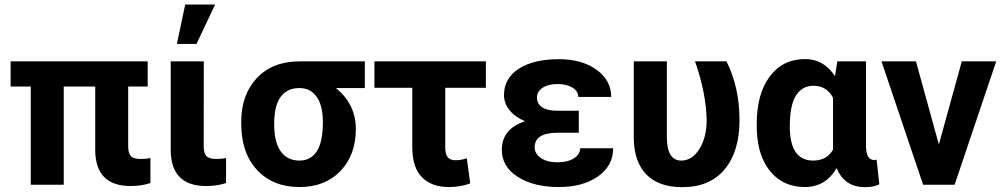

<svg xmlns="http://www.w3.org/2000/svg" viewBox="-20 -791 4293 822"><path d="M612.3 -420.4H528.8V-165Q528.8 -136.2 539.8 -123.3Q550.8 -110.4 583 -110.4Q604.5 -110.4 624 -114.3V-7.3Q585.9 5.4 539.1 5.4Q390.6 5.4 387.7 -144.5V-420.4H252.9V0H111.8V-420.4H25.4V-528.3H612.3Z M710.9 0ZM852.5 -528.3 852.1 -165Q852.1 -135.7 863.5 -123Q875 -110.4 906.7 -110.4Q928.2 -110.4 947.8 -114.3V-7.3Q909.7 5.4 862.3 5.4Q713.4 5.4 710.9 -145.5V-528.3ZM772.9 -771.5H900.9L821.3 -603H737.3Z M1542 -414.1H1418Q1503.4 -344.7 1503.4 -238.8Q1503.4 -127.4 1437.5 -58.8Q1371.6 9.8 1262.2 9.8Q1148.9 9.8 1080.8 -63Q1012.7 -135.7 1012.7 -262.7V-269Q1012.7 -385.7 1079.8 -457Q1147 -528.3 1263.2 -528.3H1542ZM1153.8 -258.8Q1153.8 -182.6 1181.9 -143.1Q1210 -103.5 1262.2 -103.5Q1310.1 -103.5 1336.2 -143.1Q1362.3 -182.6 1362.3 -269Q1362.3 -338.4 1335.9 -376.2Q1309.6 -414.1 1261.2 -414.1Q1210.4 -414.1 1182.1 -377Q1153.8 -339.8 1153.8 -258.8Z M2060.1 -415H1886.2V-160.2Q1886.2 -131.3 1896.5 -118.2Q1906.7 -105 1930.7 -105Q1953.6 -105 1978.5 -113.3L1993.2 -5.9Q1951.7 9.8 1901.9 9.8Q1828.6 9.8 1787.1 -31.5Q1745.6 -72.8 1745.1 -159.7V-415H1583V-528.3H2060.1Z M2128.4 -149.4Q2128.4 -239.3 2228 -272Q2185.5 -289.6 2161.6 -319.1Q2137.7 -348.6 2137.7 -383.8Q2137.7 -455.6 2200.9 -496.6Q2264.2 -537.6 2373.5 -537.6Q2471.7 -537.6 2534.2 -492.2Q2596.7 -446.8 2596.7 -376H2455.6Q2455.6 -400.9 2430.9 -416Q2406.2 -431.2 2366.2 -431.2Q2326.7 -431.2 2302.7 -415Q2278.8 -398.9 2278.8 -372.6Q2278.8 -347.2 2300.8 -332Q2322.8 -316.9 2366.7 -316.9H2458V-222.7H2364.7Q2269 -222.2 2269 -159.7Q2269 -132.8 2295.7 -114.5Q2322.3 -96.2 2365.7 -96.2Q2410.6 -96.2 2437.3 -113.3Q2463.9 -130.4 2463.9 -156.2H2605Q2605 -81.1 2540 -35.6Q2475.1 9.8 2373.5 9.8Q2264.6 9.8 2196.5 -33.9Q2128.4 -77.6 2128.4 -149.4Z M2835 -528.3V-205.1Q2835 -103.5 2896.5 -103.5Q2943.4 -103.5 2974.4 -153.6Q3005.4 -203.6 3005.4 -276.4Q3003.4 -391.6 2955.6 -528.3H3090.3Q3146 -417 3146 -276.4Q3146 -142.6 3082.5 -66.2Q3019 10.3 2901.4 10.3Q2799.8 10.3 2747.1 -44.2Q2694.3 -98.6 2693.4 -199.7V-528.3Z M3687.5 -528.3V-163.6Q3689 -106 3722.2 -106Q3729 -106 3732.9 -107.9L3744.6 -2Q3720.2 10.3 3683.6 10.3Q3595.2 10.3 3562 -71.3Q3514.2 9.8 3425.8 9.8Q3335.4 9.8 3280.3 -54.4Q3225.1 -118.7 3220.2 -230.5L3219.7 -260.3Q3219.7 -388.7 3275.4 -463.4Q3331.1 -538.1 3426.8 -538.1Q3507.3 -538.1 3554.7 -464.8L3564.9 -528.3ZM3361.3 -250Q3361.3 -103.5 3461.4 -103.5Q3519.5 -103.5 3546.4 -150.4V-372.6Q3519.5 -423.8 3462.4 -423.8Q3414.1 -423.8 3387.7 -381.8Q3361.3 -339.8 3361.3 -250Z M3753.9 0ZM3999.5 -172.4 4097.7 -528.3H4245.1L4066.9 0H3932.1L3753.9 -528.3H3901.4Z"/></svg>

Font: Roboto
Style: Bold
Weight: 700
Designer: Google
Version: Version 2.134; 2016; ttfautohint (v1.6)